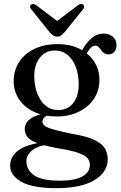

<svg xmlns="http://www.w3.org/2000/svg" viewBox="-20 -703 612 975"><path d="M349.5 -22.5Q286.5 -35.5 253.2 -45Q220 -54.5 207.8 -63.8Q195.5 -73 195.5 -85Q195.5 -95.5 204.2 -105Q213 -114.5 229.5 -122.5L216 -128.5Q173.5 -121.5 149.2 -108.8Q125 -96 115.2 -80.5Q105.5 -65 105.5 -48.5Q105.5 -24 120.5 -6Q135.5 12 175.8 26Q216 40 292.5 53Q348.5 63 380 74.2Q411.5 85.5 424 100Q436.5 114.5 436.5 134Q436.5 158.5 419.8 176.8Q403 195 369.2 204.8Q335.5 214.5 284 214.5Q191 214.5 152.5 186.8Q114 159 114 115Q114 85 142.5 61.2Q171 37.5 226 31L213.5 17.5Q114 29 72.8 60.8Q31.5 92.5 31.5 138Q31.5 187.5 88.2 220Q145 252.5 267 252.5Q392.5 252.5 459.8 211.5Q527 170.5 527 106Q527 71.5 510 46.8Q493 22 454 5Q415 -12 349.5 -22.5ZM380.5 -422 409.5 -415.5Q425.5 -441.5 437.2 -456.2Q449 -471 464.5 -471Q474 -471 480.5 -464.2Q487 -457.5 493 -449Q499 -440.5 508 -433.8Q517 -427 531.5 -427Q550.5 -427 561 -440Q571.5 -453 571.5 -475Q571.5 -501 552.8 -516.8Q534 -532.5 506.5 -532.5Q473.5 -532.5 446.5 -510.5Q419.5 -488.5 397.5 -448.5ZM485 -297.5Q485 -348 458.8 -389.2Q432.5 -430.5 384.8 -454.8Q337 -479 272.5 -479Q205.5 -479 155.2 -455Q105 -431 77.2 -388.5Q49.5 -346 49.5 -290.5Q49.5 -239.5 76.8 -198.8Q104 -158 153.2 -134.8Q202.5 -111.5 268.5 -111.5Q331 -111.5 379.8 -135.2Q428.5 -159 456.8 -201Q485 -243 485 -297.5ZM257 -446.5Q311.5 -447 344.5 -401.2Q377.5 -355.5 379.5 -281.5Q381.5 -219.5 353.5 -182Q325.5 -144.5 277 -144Q241.5 -143.5 214.5 -164.2Q187.5 -185 171.5 -222.8Q155.5 -260.5 154 -311Q153 -350.5 165.5 -381Q178 -411.5 201.5 -429Q225 -446.5 257 -446.5ZM290.5 -581 164.5 -676.5Q156.5 -682 149.5 -682.5Q142.5 -683 137 -679Q133 -675.5 132.8 -669.2Q132.5 -663 139 -655.5L232.5 -538.5Q242 -528.5 250.5 -522.8Q259 -517 270.5 -517Q282 -517 290 -522.8Q298 -528.5 307 -538.5L401.5 -655.5Q407.5 -663 407.5 -669.2Q407.5 -675.5 403.5 -679Q398.5 -683 391.2 -682.5Q384 -682 376 -676.5L250 -581Z"/></svg>

Font: Fraunces 11pt
Style: Regular
Weight: 400
Version: Version 1.000;[b76b70a41]